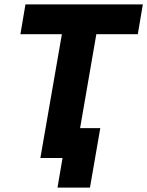

<svg xmlns="http://www.w3.org/2000/svg" viewBox="-20 -720 671 875"><path d="M164 0H265L242 135H390L437 -136H345L419 -564H608L631 -700H96L73 -564H262Z"/></svg>

Font: Fixel Display 20240404
Style: Bold Italic
Weight: 700
Italic angle: -10°
Designer: AlfaBravo + MacPaw
Foundry: Kyrylo Tkachov, Marchela Mozhyna, Serhii Makarenko, Maria Weinstein, Zakhar Kryvoshyya
Version: Version 1.211;Glyphs 3.2 (3225)